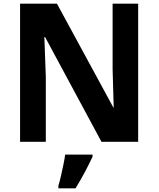

<svg xmlns="http://www.w3.org/2000/svg" viewBox="-20 -777 872 1052"><path d="M90 0V-757H292L601 -188H603L597 -397V-757H737V0H536L227 -574H223L231 -357V0ZM300 255V240Q307 218 314.5 185Q322 152 328.5 120Q335 88 337 70H487V82Q468 122 447 162Q426 202 394 255Z"/></svg>

Font: Menbere
Style: Regular
Weight: 400
Designer: Aleme Tadesse
Foundry: Sorkin Type Co
Version: Version 1.000